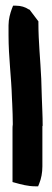

<svg xmlns="http://www.w3.org/2000/svg" viewBox="-20 -653 182 675"><path d="M10 -529C10 -451 20 -381 22 -308L23 -288C24 -263 25 -241 25 -216C24 -211 24 -204 24 -198V-13L35 -10C53 -5 78 2 104 2H114L118 -8C125 -25 129 -46 129 -68V-209L130 -211V-213C130 -246 128 -278 127 -311L125 -376C122 -442 115 -506 115 -573V-578L84 -619L81 -620C69 -628 54 -633 36 -633H26L22 -623C16 -607 10 -586 10 -564Z"/></svg>

Font: SolarCharger
Style: 950
Weight: 900
Designer: Mew Too
Foundry: Cannot Into Space Fonts/KineticPlasma Fonts
Version: Version 1.100